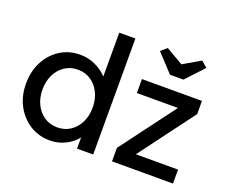

<svg xmlns="http://www.w3.org/2000/svg" viewBox="-122 -947 1363 1151"><g transform="rotate(20 559.0 -371.5)"><path d="M291 10Q219 10 162.5 -25.5Q106 -61 73 -122.5Q40 -184 40 -263Q40 -342 72.5 -403.5Q105 -465 161 -500.5Q217 -536 288 -536Q340 -536 386.5 -514Q433 -492 461 -460V-740H564V0H461V-72Q437 -38 390 -14Q343 10 291 10ZM305 -79Q352 -79 388 -103Q424 -127 444.5 -168.5Q465 -210 465 -263Q465 -316 444.5 -357.5Q424 -399 388 -423Q352 -447 305 -447Q258 -447 222 -423Q186 -399 165.5 -357.5Q145 -316 145 -263Q145 -210 165.5 -168.5Q186 -127 222 -103Q258 -79 305 -79ZM684 0V-86L946 -436H684V-525H1067V-441L804 -89H1073V0ZM833 -607 728 -720 766 -753 876 -689 986 -753 1024 -720 919 -607Z"/></g></svg>

Font: Lexend Deca
Style: Regular
Weight: 400
Designer: Bonnie Shaver-Troup, Thomas Jockin
Foundry: Lexend
Version: Version 1.008; ttfautohint (v1.8.4.7-5d5b)